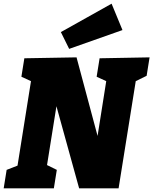

<svg xmlns="http://www.w3.org/2000/svg" viewBox="-32 -1021 831 1041"><path d="M508 -705 779 -710 763 -610 704 -581 611 0H397L274 -445L223 -126L276 -100L260 0H-12L4 -100L63 -123L136 -581L84 -605L100 -705L383 -710L497 -284L544 -581L492 -605ZM343 -756 298 -847 573 -1001 632 -858Z"/></svg>

Font: Bitter Black
Style: Italic
Weight: 900
Italic angle: -9°
Designer: Sol Matas, and Bitter project Authors
Foundry: Sol Matas
Version: Version 2.001